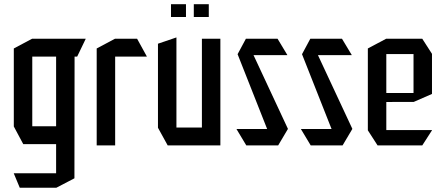

<svg xmlns="http://www.w3.org/2000/svg" viewBox="-20 -693 2123 915"><path d="M133.8 -423.1V-508.3H388.2V-507.3L347.7 -423.1ZM74.2 201.7 45.8 133.6V132.6H247.4V201.7ZM90.8 -6.1 45.8 -90.3V-91.3H247.4V-6.1ZM45.8 -91.3V-462L132.8 -508.3H133.8V-91.3ZM247.4 201.7V-423.1H335.4L334.7 156.7L248.4 201.7Z M440.8 0V-462L527.8 -508.3H528.8V0ZM528.8 -423.1V-508.3H633.4L679.7 -424.1V-423.1Z M942.2 0V-508.3H1030.2V0H943.2ZM779.2 0 732.8 -84.2V-85.2H942.2V0ZM732.8 -85.2V-484.7L819.8 -514.3H820.8V-85.2ZM903.6 -611.9V-673.1H975V-611.9ZM794.9 -611.9V-673.1H866.3V-611.9Z M1161.2 -430.1 1151.8 -508.3H1302.8L1349.2 -431.1V-430.1ZM1260.8 -58.8 1112.3 -434.7 1151.8 -508.3 1352 -79.3V-78.3ZM1153.8 0 1107.4 -77.3V-78.3H1352L1305.6 0Z M1468.2 -430.1 1458.8 -508.3H1609.8L1656.2 -431.1V-430.1ZM1567.8 -58.8 1419.3 -434.7 1458.8 -508.3 1659 -79.3V-78.3ZM1460.8 0 1414.4 -77.3V-78.3H1659L1612.6 0Z M1779.4 0 1733 -72V-73H2038.7V-72L1992.4 0ZM1733 -73V-462L1820 -508.3H1821V-73ZM1821 -207V-249.7H1950.7V-207.3ZM1821 -435.4V-508.3H1992.4L2038.7 -436.4V-435.4ZM1950.7 -207.3V-435.4H2038.7V-245.3L1951.7 -207.3Z"/></svg>

Font: Foldit Thin
Style: Regular
Weight: 100
Designer: Sophia Tai
Foundry: Sophia Tai
Version: Version 1.003